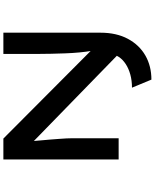

<svg xmlns="http://www.w3.org/2000/svg" viewBox="93 -834 939 1166"><g transform="rotate(-90 563.0 -250.5)"><path d="M663 199 614 81Q657 81 693.5 71Q730 61 757.5 43Q785 25 800.5 1.5Q816 -22 816 -50V-66L820 1L287 -518L289 -530Q291 -501 294 -472Q297 -443 299 -415.5Q301 -388 303 -362.5Q305 -337 306 -316.5Q307 -296 307 -279V0H178V-700H305L844 -163L839 -155Q832 -196 828 -239Q824 -282 822.5 -325Q821 -368 820 -410Q819 -452 819 -490V-700H948V-111Q948 -13 910.5 56.5Q873 126 809 162.5Q745 199 663 199Z"/></g></svg>

Font: Lexend Zetta Medium
Style: Regular
Weight: 500
Designer: Bonnie Shaver-Troup, Thomas Jockin
Foundry: Lexend
Version: Version 1.007